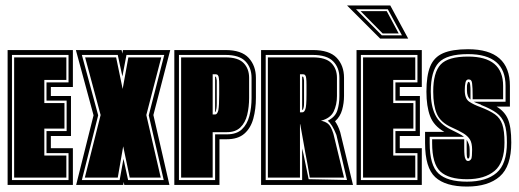

<svg xmlns="http://www.w3.org/2000/svg" viewBox="-20 -680 1909 706"><path d="M8 0V-496H248V-360H167V-327H241V-180H167V-135H248V0ZM24 -18H232V-117H151V-198H225V-310H151V-377H232V-478H24ZM32 -27V-469H224V-386H143V-301H217V-207H143V-108H224V-27Z M260 0 324 -256 259 -496H427L430 -483L432 -496H606L544 -257L603 0H437L435 -11L433 0ZM281 -18H420L434 -96L451 -18H582L527 -256L584 -478H445L430 -399L413 -478H281L341 -256ZM292 -27 350 -257 293 -469H407L431 -353L452 -469H573L518 -257L571 -27H457L433 -142L413 -27Z M621 0V-496H809Q868 -496 894.5 -467Q921 -438 921 -394V-320Q921 -279 911.5 -244Q902 -209 878.5 -188.5Q855 -168 814 -168H787V0ZM638 -18H771V-186H814Q850 -186 869.5 -204.5Q889 -223 897 -253.5Q905 -284 905 -320V-394Q905 -431 882.5 -454.5Q860 -478 809 -478H638ZM646 -27V-469H809Q856 -469 876 -448Q896 -427 896 -394V-320Q896 -287 889 -258Q882 -229 864 -211.5Q846 -194 814 -194H762V-27ZM762 -259H771Q779 -259 783 -275Q786 -292 786 -333Q786 -353 786 -368Q786 -383 785 -391Q784 -407 773 -407H762ZM771 -268V-398H773Q775 -398 777 -384V-333Q777 -314 777 -301.5Q777 -289 776 -282Q774 -268 771 -268Z M940 0V-496H1130Q1191 -496 1218 -467.5Q1245 -439 1245 -394V-327Q1245 -301 1238 -276Q1231 -251 1212 -234Q1217 -227 1222 -217Q1227 -207 1231 -194L1278 0ZM957 -18H1091V-134L1096 -113Q1098 -103 1100 -93.5Q1102 -84 1104 -74L1115 -21L1256 -18L1217 -184Q1201 -224 1185 -236Q1213 -250 1220.5 -274Q1228 -298 1228 -327V-394Q1228 -431 1205 -454.5Q1182 -478 1130 -478H957ZM965 -27V-469H1130Q1178 -469 1198.5 -448Q1219 -427 1219 -394V-327Q1219 -295 1207 -270Q1195 -245 1160 -236Q1174 -234 1185.5 -225.5Q1197 -217 1206 -188L1245 -27H1119Q1115 -53 1110.5 -77Q1106 -101 1102 -122Q1101 -129 1098 -145Q1095 -161 1092 -178.5Q1089 -196 1086.5 -209Q1084 -222 1084 -223H1083V-27ZM1083 -267H1092Q1099 -267 1103 -279Q1107 -290 1107 -333Q1107 -353 1107 -368Q1107 -383 1106 -391Q1105 -407 1094 -407H1083ZM1091 -276V-398H1094Q1096 -398 1098 -384V-333Q1098 -315 1098 -303.5Q1098 -292 1097 -287Q1095 -276 1092 -276Z M1291 0V-496H1531V-360H1450V-327H1524V-180H1450V-135H1531V0ZM1307 -18H1515V-117H1434V-198H1508V-310H1434V-377H1515V-478H1307ZM1315 -27V-469H1507V-386H1426V-301H1500V-207H1426V-108H1507V-27ZM1415 -660 1481 -538H1378L1256 -660ZM1458 -550 1406 -646H1289L1384 -550ZM1446 -557H1387L1306 -639H1402Z M1697 6Q1618 6 1580.5 -28.5Q1543 -63 1543 -154V-195H1614Q1575 -217 1561.5 -253Q1548 -289 1548 -343Q1548 -402 1562 -436Q1576 -470 1609.5 -484.5Q1643 -499 1701 -499Q1855 -499 1855 -364V-288H1806Q1835 -271 1847.5 -242.5Q1860 -214 1860 -156Q1860 -68 1817.5 -31Q1775 6 1697 6ZM1697 -12Q1768 -12 1806 -44.5Q1844 -77 1844 -156Q1844 -201 1835 -225.5Q1826 -250 1805.5 -265Q1785 -280 1749 -294V-295L1741 -298Q1735 -300 1730.5 -302Q1726 -304 1722 -306H1839V-364Q1839 -481 1701 -481Q1623 -481 1593.5 -450Q1564 -419 1564 -343Q1564 -291 1580.5 -257.5Q1597 -224 1637 -204L1665 -190Q1679 -183 1686 -177H1560V-154Q1560 -72 1592.5 -42Q1625 -12 1697 -12ZM1697 -21Q1630 -21 1599.5 -49Q1569 -77 1569 -154V-168H1687V-135Q1687 -104 1691 -97Q1694 -88 1701 -88Q1708 -88 1713 -96Q1716 -104 1716 -129Q1716 -154 1708 -167Q1700 -180 1683.5 -190Q1667 -200 1640 -212Q1600 -230 1586.5 -261Q1573 -292 1573 -343Q1573 -414 1600.5 -443Q1628 -472 1701 -472Q1830 -472 1830 -364V-315H1718V-326Q1718 -342 1717.5 -353.5Q1717 -365 1716 -373Q1715 -388 1703 -388Q1694 -388 1691.5 -376Q1689 -364 1689 -348Q1689 -317 1705.5 -306Q1722 -295 1747 -286Q1781 -273 1800 -259.5Q1819 -246 1827 -222.5Q1835 -199 1835 -156Q1835 -82 1798.5 -51.5Q1762 -21 1697 -21ZM1710 -314Q1697 -324 1697 -348Q1697 -355 1697 -360.5Q1697 -366 1698 -370Q1700 -379 1703 -379Q1708 -379 1709 -366Q1710 -359 1710 -349Q1710 -339 1710 -326ZM1701 -97Q1698 -97 1697 -104Q1696 -108 1696 -135V-166Q1701 -158 1704 -149.5Q1707 -141 1707 -129Q1707 -119 1707 -112.5Q1707 -106 1706 -103Q1705 -97 1701 -97Z"/></svg>

Font: Alumni Sans Collegiate One SC
Style: Regular
Weight: 400
Designer: Robert E. Leuschke
Foundry: Robert E. Leuschke
Version: Version 1.100